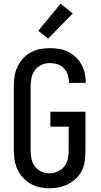

<svg xmlns="http://www.w3.org/2000/svg" viewBox="-20 -1001 540 1029"><path d="M244 8Q217 8 191 2Q165 -4 142.5 -17Q120 -30 102 -50Q84 -70 73 -94Q62 -118 58 -144Q54 -170 54 -196V-539Q54 -565 58 -591.5Q62 -618 73.5 -642.5Q85 -667 103 -687Q121 -707 144.5 -720Q168 -733 194.5 -738Q221 -743 247 -743Q272 -743 297 -739Q322 -735 344.5 -724Q367 -713 385.5 -695.5Q404 -678 416 -656Q428 -634 434 -609.5Q440 -585 440 -560V-557H350V-558Q350 -579 343.5 -599Q337 -619 322.5 -634.5Q308 -650 288 -656.5Q268 -663 247 -663Q224 -663 202.5 -653.5Q181 -644 167.5 -625.5Q154 -607 149 -584.5Q144 -562 144 -539V-196Q144 -174 148.5 -151.5Q153 -129 166 -110.5Q179 -92 200 -82Q221 -72 244 -72Q267 -72 288.5 -81.5Q310 -91 324.5 -109Q339 -127 343.5 -150Q348 -173 348 -196V-322H250V-402H438V-196Q438 -170 435 -143Q432 -116 421 -91.5Q410 -67 390.5 -47.5Q371 -28 347.5 -15.5Q324 -3 297.5 2.5Q271 8 244 8ZM238 -794 185 -836 305 -981 370 -929Z"/></svg>

Font: Iosevka SS18 Medium
Style: Regular
Weight: 500
Monospace: yes
Designer: Belleve Invis
Foundry: Belleve Invis
Version: Version 25.1.1; ttfautohint (v1.8.4)